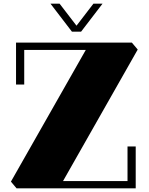

<svg xmlns="http://www.w3.org/2000/svg" viewBox="-20 -1034 816 1054"><path d="M71 0H725V-230H680V-40H326L736 -762L704 -800H68V-570H113V-760H451L40 -37ZM543 -1014 425 -860H375L257 -1014H307L400 -893L493 -1014Z"/></svg>

Font: Kumar One
Style: Regular
Weight: 400
Designer: Parimal Parmar
Foundry: Indian Type Foundry
Version: Version 1.000;PS 1.000;hotconv 1.0.88;makeotf.lib2.5.647800